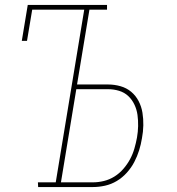

<svg xmlns="http://www.w3.org/2000/svg" viewBox="-20 -755 715 775"><path d="M134 0 133 -19H205L320 -716H110L89 -590H68L92 -735H412V-716H341L291 -414H416Q442 -414 466.5 -407Q491 -400 509.5 -384.5Q528 -369 539.5 -347Q551 -325 555 -300Q559 -275 558.5 -249Q558 -223 553 -197Q549 -172 541.5 -148Q534 -124 522 -101Q510 -78 492 -58Q474 -38 451.5 -24.5Q429 -11 404 -5.5Q379 0 355 0ZM355 -19Q377 -19 399.5 -24.5Q422 -30 442 -42.5Q462 -55 478 -73.5Q494 -92 505 -112.5Q516 -133 522.5 -155.5Q529 -178 533 -200Q537 -223 537.5 -246Q538 -269 535 -291Q532 -313 522.5 -333Q513 -353 497.5 -367.5Q482 -382 460.5 -388.5Q439 -395 416 -395H288L226 -19Z"/></svg>

Font: Iosevka Etoile Thin
Style: Italic
Weight: 100
Italic angle: -9°
Designer: Belleve Invis
Foundry: Belleve Invis
Version: Version 22.1.2; ttfautohint (v1.8.4)